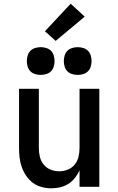

<svg xmlns="http://www.w3.org/2000/svg" viewBox="-20 -1010 640 1038"><path d="M257 8Q231 8 205 1Q179 -6 158 -21.5Q137 -37 122 -59Q107 -81 98 -106Q89 -131 86 -157.5Q83 -184 83 -210V-530H190V-210Q190 -186 195.5 -162.5Q201 -139 216 -120.5Q231 -102 253.5 -93Q276 -84 300 -84Q324 -84 346.5 -93Q369 -102 384 -120.5Q399 -139 404.5 -162.5Q410 -186 410 -210V-530H517V0H410V-89Q400 -67 385 -48Q370 -29 349.5 -16Q329 -3 305 2.5Q281 8 257 8ZM400 -605Q385 -605 370 -609.5Q355 -614 344.5 -624.5Q334 -635 329.5 -650Q325 -665 325 -680Q325 -695 329.5 -710Q334 -725 344.5 -735.5Q355 -746 370 -750.5Q385 -755 400 -755Q415 -755 430 -750.5Q445 -746 455.5 -735.5Q466 -725 470.5 -710Q475 -695 475 -680Q475 -665 470.5 -650Q466 -635 455.5 -624.5Q445 -614 430 -609.5Q415 -605 400 -605ZM200 -605Q185 -605 170 -609.5Q155 -614 144.5 -624.5Q134 -635 129.5 -650Q125 -665 125 -680Q125 -695 129.5 -710Q134 -725 144.5 -735.5Q155 -746 170 -750.5Q185 -755 200 -755Q215 -755 230 -750.5Q245 -746 255.5 -735.5Q266 -725 270.5 -710Q275 -695 275 -680Q275 -665 270.5 -650Q266 -635 255.5 -624.5Q245 -614 230 -609.5Q215 -605 200 -605ZM281 -789 223 -841 362 -990 438 -920Z"/></svg>

Font: Iosevka Curly SmBdEx
Style: Regular
Weight: 600
Width: 7
Monospace: yes
Designer: Belleve Invis
Foundry: Belleve Invis
Version: Version 11.1.0; ttfautohint (v1.8.3)